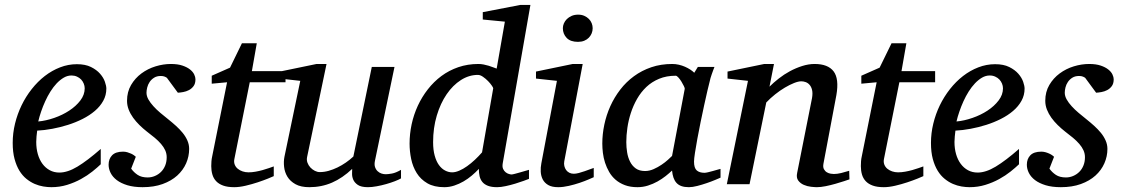

<svg xmlns="http://www.w3.org/2000/svg" viewBox="-20 -757 4618 789"><path d="M328.1 -394Q328.1 -403.8 324.2 -413.3Q320.3 -422.9 313.5 -430.2Q306.6 -437.5 296.4 -442.1Q286.1 -446.8 273.9 -446.8Q257.3 -446.8 242.2 -438Q227.1 -429.2 213.1 -414.6Q199.2 -399.9 187.3 -380.9Q175.3 -361.8 165.8 -340.8Q156.2 -319.8 148.9 -298.3Q141.6 -276.9 137.2 -257.8Q168.9 -260.7 202.9 -272.5Q236.8 -284.2 264.6 -302.5Q292.5 -320.8 310.3 -344.2Q328.1 -367.7 328.1 -394ZM417 -393.1Q417 -365.7 404.3 -342.8Q391.6 -319.8 369.9 -301.3Q348.1 -282.7 319.6 -268.3Q291 -253.9 259.5 -243.9Q228 -233.9 195.3 -227.8Q162.6 -221.7 132.8 -220.2Q131.3 -210.4 130.1 -196.8Q128.9 -183.1 128.9 -173.8Q128.9 -146.5 135.5 -123.5Q142.1 -100.6 154.5 -83.7Q167 -66.9 184.6 -57.4Q202.1 -47.9 224.1 -47.9Q257.8 -47.9 298.3 -72.3Q338.9 -96.7 394 -145V-82Q379.9 -68.4 359.4 -52Q338.9 -35.6 312.7 -21.2Q286.6 -6.8 255.9 2.7Q225.1 12.2 190.9 12.2Q175.8 12.2 158 9.3Q140.1 6.3 122.6 -1.2Q105 -8.8 88.6 -22Q72.3 -35.2 59.8 -55.4Q47.4 -75.7 39.8 -103.8Q32.2 -131.8 32.2 -169.9Q32.2 -209.5 41.7 -248.8Q51.3 -288.1 68.6 -324Q85.9 -359.9 110.4 -390.9Q134.8 -421.9 164.1 -444.6Q193.4 -467.3 226.8 -480.2Q260.3 -493.2 295.9 -493.2Q330.6 -493.2 353.8 -481.7Q377 -470.2 391.1 -454.1Q405.3 -438 411.1 -420.9Q417 -403.8 417 -393.1Z M783.2 -431.2Q783.2 -413.6 775.4 -403.1Q767.6 -392.6 756.3 -386.7Q745.1 -380.9 732.7 -378.7Q720.2 -376.5 710.9 -376L666 -437Q663.1 -439.5 656.7 -442.1Q650.4 -444.8 641.1 -444.8Q624.5 -444.8 613.3 -437.7Q602.1 -430.7 595 -420.2Q587.9 -409.7 585 -397.7Q582 -385.7 582 -376Q582 -362.3 589.8 -348.4Q597.7 -334.5 610.4 -320.6Q623 -306.6 638.9 -293.2Q654.8 -279.8 670.9 -267.1Q687.5 -253.9 702.9 -240Q718.3 -226.1 730.5 -211.2Q742.7 -196.3 750 -179.7Q757.3 -163.1 757.3 -145Q757.3 -114.3 744.9 -85.9Q732.4 -57.6 708.3 -35.6Q684.1 -13.7 648.2 -0.7Q612.3 12.2 565.9 12.2Q529.8 12.2 503.4 4.2Q477.1 -3.9 460 -16.8Q442.9 -29.8 434.6 -46.4Q426.3 -63 426.3 -80.1Q426.3 -104 440.7 -118.9Q455.1 -133.8 485.8 -133.8Q495.1 -133.8 503.4 -131.3Q511.7 -128.9 518.6 -125.7Q525.4 -122.6 530.5 -118.9Q535.6 -115.2 538.1 -112.8L519 -64Q529.8 -48.8 545.7 -38.3Q561.5 -27.8 586.9 -27.8Q602.1 -27.8 616.2 -33.7Q630.4 -39.6 641.4 -50.3Q652.3 -61 658.7 -76.4Q665 -91.8 665 -110.8Q665 -126 658.9 -139.4Q652.8 -152.8 641.8 -165.5Q630.9 -178.2 616 -190.7Q601.1 -203.1 583 -216.8Q567.4 -229 553 -243.2Q538.6 -257.3 527.1 -273.2Q515.6 -289.1 508.8 -306.6Q502 -324.2 502 -342.8Q502 -379.4 518.6 -407.7Q535.2 -436 561.3 -455.3Q587.4 -474.6 619.4 -484.4Q651.4 -494.1 682.1 -494.1Q710.4 -494.1 729.7 -487.5Q749 -481 761 -471.4Q772.9 -461.9 778.1 -450.9Q783.2 -439.9 783.2 -431.2Z M1006.3 -418.9 943.4 -105Q940.4 -91.8 944.3 -81.3Q948.2 -70.8 956.8 -63.7Q965.3 -56.6 976.8 -52.7Q988.3 -48.8 1001 -48.8Q1015.1 -48.8 1030.3 -51.5Q1045.4 -54.2 1059.3 -58.1Q1073.2 -62 1085.2 -66.2Q1097.2 -70.3 1105 -73.2V-33.2Q1098.6 -30.3 1080.6 -22.9Q1062.5 -15.6 1039.1 -7.8Q1015.6 0 989.7 6.1Q963.9 12.2 942.4 12.2Q915 12.2 897 5.6Q878.9 -1 868.2 -12.5Q857.4 -23.9 852.8 -39.8Q848.1 -55.7 848.1 -74.2Q848.1 -84 848.9 -94.2Q849.6 -104.5 852.1 -115.2L913.1 -418.9L850.1 -413.1V-445.8L925.3 -479L974.1 -579.1H1035.2L1015.1 -464.8H1153.3V-418.9Z M1627.9 -23.9Q1618.7 -18.6 1602.3 -12.2Q1585.9 -5.9 1566.9 -0.5Q1547.9 4.9 1528.1 8.5Q1508.3 12.2 1492.2 12.2Q1463.9 12.2 1450.2 2.7Q1436.5 -6.8 1431.4 -19.3Q1426.3 -31.7 1426.8 -44.4Q1427.2 -57.1 1427.2 -63Q1387.7 -25.4 1344.5 -6.6Q1301.3 12.2 1251 12.2Q1216.3 12.2 1194.3 0Q1172.4 -12.2 1161.1 -30.8Q1149.9 -49.3 1147.5 -71.3Q1145 -93.3 1148.9 -112.8L1213.9 -424.8L1129.9 -434.1V-462.9L1280.8 -494.1H1321.8L1242.2 -112.8Q1239.3 -100.1 1243.4 -88.6Q1247.6 -77.1 1255.6 -68.6Q1263.7 -60.1 1273.9 -54.9Q1284.2 -49.8 1293.9 -49.8Q1312 -49.8 1330.3 -54.9Q1348.6 -60.1 1366.7 -68.8Q1384.8 -77.6 1401.4 -89.1Q1418 -100.6 1432.1 -113.8L1507.8 -481.9H1601.1L1521 -97.2Q1517.6 -81.5 1521 -71Q1524.4 -60.5 1531.5 -53.7Q1538.6 -46.9 1547.6 -43.9Q1556.6 -41 1564.9 -41Q1574.7 -41 1590.8 -43.9Q1606.9 -46.9 1627.9 -59.1Z M2045.9 -85.9Q2043.5 -71.8 2047.4 -63Q2051.3 -54.2 2057.9 -49.1Q2064.5 -43.9 2071.5 -42Q2078.6 -40 2082 -40Q2085.4 -40 2095.9 -42.7Q2106.4 -45.4 2118.2 -48.8Q2129.9 -52.2 2140.1 -55.2L2153.8 -59.1V-22Q2147.9 -19.5 2132.3 -13.9Q2116.7 -8.3 2097.7 -2.4Q2078.6 3.4 2058.3 7.8Q2038.1 12.2 2022.9 12.2Q2000 12.2 1985.4 6.6Q1970.7 1 1962.4 -9Q1954.1 -19 1950.9 -32.7Q1947.8 -46.4 1947.8 -63Q1934.6 -48.8 1918.7 -35.4Q1902.8 -22 1884.8 -11.5Q1866.7 -1 1846.7 5.6Q1826.7 12.2 1805.7 12.2Q1763.7 12.2 1736.1 -3.9Q1708.5 -20 1692.4 -45.9Q1676.3 -71.8 1669.7 -103.5Q1663.1 -135.3 1663.1 -167Q1663.1 -206.5 1671.6 -246.3Q1680.2 -286.1 1697 -322.5Q1713.9 -358.9 1738.3 -390.1Q1762.7 -421.4 1793.9 -444.6Q1825.2 -467.8 1863.5 -481Q1901.9 -494.1 1945.8 -494.1Q1957 -494.1 1967.8 -491.9Q1978.5 -489.7 1988.3 -486.8Q1998 -483.9 2006.3 -480.5Q2014.6 -477.1 2021 -475.1L2054.7 -668L1963.9 -676.8V-707L2118.7 -736.8H2159.7ZM2006.8 -394Q2007.3 -396 2001.2 -405Q1995.1 -414.1 1985.6 -423.8Q1976.1 -433.6 1964.8 -441.4Q1953.6 -449.2 1943.8 -449.2Q1907.2 -449.2 1874 -428Q1840.8 -406.7 1815.4 -369.6Q1790 -332.5 1774.9 -282Q1759.8 -231.4 1759.8 -172.9Q1759.8 -140.6 1766.4 -117.2Q1772.9 -93.8 1783.9 -78.6Q1794.9 -63.5 1809.1 -56.2Q1823.2 -48.8 1837.9 -48.8Q1851.6 -48.8 1867.4 -55.7Q1883.3 -62.5 1899.4 -74Q1915.5 -85.4 1931.4 -100.3Q1947.3 -115.2 1960.9 -130.9Z M2419.9 -28.8Q2414.1 -26.4 2398.4 -19.5Q2382.8 -12.7 2361.8 -5.6Q2340.8 1.5 2317.6 6.8Q2294.4 12.2 2273.9 12.2Q2248 12.2 2232.9 3.4Q2217.8 -5.4 2210.4 -19.5Q2203.1 -33.7 2202.1 -51.3Q2201.2 -68.8 2204.6 -85.9L2268.6 -424.8L2182.6 -434.1V-462.9L2333.5 -494.1H2374.5L2298.8 -94.2Q2296.9 -84 2299.1 -74.7Q2301.3 -65.4 2306.4 -58.3Q2311.5 -51.3 2319.6 -47.1Q2327.6 -43 2337.9 -43Q2346.7 -43 2358.6 -46.1Q2370.6 -49.3 2382.6 -53.5Q2394.5 -57.6 2404.8 -61.5Q2415 -65.4 2419.9 -66.9ZM2415.5 -641.1Q2415.5 -629.9 2411.4 -619.9Q2407.2 -609.9 2399.7 -602.1Q2392.1 -594.2 2380.9 -589.6Q2369.6 -585 2355 -585Q2324.2 -585 2308.6 -601.3Q2293 -617.7 2293 -641.1Q2293 -650.9 2297.1 -660.6Q2301.3 -670.4 2309.3 -678.5Q2317.4 -686.5 2329.1 -691.7Q2340.8 -696.8 2356 -696.8Q2370.1 -696.8 2381.1 -691.9Q2392.1 -687 2399.9 -679.2Q2407.7 -671.4 2411.6 -661.4Q2415.5 -651.4 2415.5 -641.1Z M2793.9 -392.1Q2794.4 -394.5 2790.3 -403.3Q2786.1 -412.1 2780.3 -421.6Q2774.4 -431.2 2767.8 -438.5Q2761.2 -445.8 2756.8 -445.8Q2718.8 -445.8 2688.7 -433.3Q2658.7 -420.9 2636.2 -399.7Q2613.8 -378.4 2597.9 -350.6Q2582 -322.8 2572.3 -292.5Q2562.5 -262.2 2558.1 -231.4Q2553.7 -200.7 2553.7 -172.9Q2553.7 -151.9 2557.1 -130.9Q2560.5 -109.9 2569.1 -92.8Q2577.6 -75.7 2592.5 -64.9Q2607.4 -54.2 2630.9 -54.2Q2648.4 -54.2 2666 -62Q2683.6 -69.8 2698.7 -80.1Q2713.9 -90.3 2725.1 -100.6Q2736.3 -110.8 2741.7 -116.2ZM2940.9 -26.9Q2935.1 -24.4 2919.4 -17.8Q2903.8 -11.2 2884.5 -4.6Q2865.2 2 2845.5 7.1Q2825.7 12.2 2811 12.2Q2793 12.2 2780.5 7.8Q2768.1 3.4 2760 -5.4Q2752 -14.2 2747.6 -26.9Q2743.2 -39.6 2741.7 -56.2Q2730.5 -45.4 2715.3 -33.4Q2700.2 -21.5 2681.9 -11.2Q2663.6 -1 2642.8 5.6Q2622.1 12.2 2599.6 12.2Q2570.3 12.2 2548.1 3.9Q2525.9 -4.4 2509.8 -18.3Q2493.7 -32.2 2483.2 -50.5Q2472.7 -68.8 2466.3 -88.6Q2460 -108.4 2457.5 -128.7Q2455.1 -148.9 2455.1 -167Q2455.1 -205.6 2463.4 -244.9Q2471.7 -284.2 2488 -320.6Q2504.4 -356.9 2528.8 -388.7Q2553.2 -420.4 2585.2 -443.8Q2617.2 -467.3 2656.5 -480.7Q2695.8 -494.1 2742.7 -494.1Q2756.3 -494.1 2769.8 -491Q2783.2 -487.8 2794.9 -482.7Q2806.6 -477.5 2816.4 -471.2Q2826.2 -464.8 2833 -458L2847.7 -481.9H2916Q2913.6 -476.1 2910.6 -468Q2907.7 -460 2904.8 -451.7Q2901.9 -443.4 2899.7 -436Q2897.5 -428.7 2897 -424.8Q2893.6 -411.6 2887.2 -385Q2880.9 -358.4 2873.8 -325.2Q2866.7 -292 2859.1 -255.6Q2851.6 -219.2 2845.7 -186.8Q2839.8 -154.3 2835.9 -129.2Q2832 -104 2832 -92.8Q2832 -66.4 2843.3 -56.6Q2854.5 -46.9 2875 -46.9Q2879.9 -46.9 2889.4 -49.1Q2898.9 -51.3 2909.2 -54.2Q2919.4 -57.1 2928.2 -59.6Q2937 -62 2940.9 -63Z M3470.7 -20Q3464.4 -17.6 3448.5 -12.5Q3432.6 -7.3 3413.1 -1.7Q3393.6 3.9 3373 8.1Q3352.5 12.2 3336.9 12.2Q3328.1 12.2 3312.7 10.5Q3297.4 8.8 3283.2 2.7Q3269 -3.4 3260.3 -15.1Q3251.5 -26.9 3255.9 -46.9L3316.9 -354Q3320.3 -374 3317.1 -387.2Q3314 -400.4 3306.9 -408.4Q3299.8 -416.5 3290.5 -419.7Q3281.2 -422.9 3272.9 -422.9Q3260.7 -422.9 3242.9 -415.8Q3225.1 -408.7 3205.3 -397Q3185.5 -385.3 3165.5 -369.4Q3145.5 -353.5 3128.9 -335.9L3060.1 0H2966.8L3053.7 -424.8L2969.7 -434.1V-462.9L3120.6 -494.1H3160.6L3142.1 -400.9Q3158.7 -417.5 3180.2 -434.3Q3201.7 -451.2 3226.1 -464.4Q3250.5 -477.5 3276.6 -485.8Q3302.7 -494.1 3327.6 -494.1Q3382.3 -494.1 3405.5 -463.9Q3428.7 -433.6 3417 -366.2L3363.8 -84Q3361.3 -69.8 3366 -61.5Q3370.6 -53.2 3378.2 -48.8Q3385.7 -44.4 3394 -43.2Q3402.3 -42 3406.7 -42Q3420.4 -42 3436.5 -45.9Q3452.6 -49.8 3469.7 -55.2Z M3675.8 -418.9 3612.8 -105Q3609.9 -91.8 3613.8 -81.3Q3617.7 -70.8 3626.2 -63.7Q3634.8 -56.6 3646.2 -52.7Q3657.7 -48.8 3670.4 -48.8Q3684.6 -48.8 3699.7 -51.5Q3714.8 -54.2 3728.8 -58.1Q3742.7 -62 3754.6 -66.2Q3766.6 -70.3 3774.4 -73.2V-33.2Q3768.1 -30.3 3750 -22.9Q3731.9 -15.6 3708.5 -7.8Q3685.1 0 3659.2 6.1Q3633.3 12.2 3611.8 12.2Q3584.5 12.2 3566.4 5.6Q3548.3 -1 3537.6 -12.5Q3526.9 -23.9 3522.2 -39.8Q3517.6 -55.7 3517.6 -74.2Q3517.6 -84 3518.3 -94.2Q3519 -104.5 3521.5 -115.2L3582.5 -418.9L3519.5 -413.1V-445.8L3594.7 -479L3643.6 -579.1H3704.6L3684.6 -464.8H3822.8V-418.9Z M4101.6 -394Q4101.6 -403.8 4097.7 -413.3Q4093.8 -422.9 4086.9 -430.2Q4080.1 -437.5 4069.8 -442.1Q4059.6 -446.8 4047.4 -446.8Q4030.8 -446.8 4015.6 -438Q4000.5 -429.2 3986.6 -414.6Q3972.7 -399.9 3960.7 -380.9Q3948.7 -361.8 3939.2 -340.8Q3929.7 -319.8 3922.4 -298.3Q3915 -276.9 3910.6 -257.8Q3942.4 -260.7 3976.3 -272.5Q4010.3 -284.2 4038.1 -302.5Q4065.9 -320.8 4083.7 -344.2Q4101.6 -367.7 4101.6 -394ZM4190.4 -393.1Q4190.4 -365.7 4177.7 -342.8Q4165 -319.8 4143.3 -301.3Q4121.6 -282.7 4093 -268.3Q4064.5 -253.9 4033 -243.9Q4001.5 -233.9 3968.8 -227.8Q3936 -221.7 3906.2 -220.2Q3904.8 -210.4 3903.6 -196.8Q3902.3 -183.1 3902.3 -173.8Q3902.3 -146.5 3908.9 -123.5Q3915.5 -100.6 3928 -83.7Q3940.4 -66.9 3958 -57.4Q3975.6 -47.9 3997.6 -47.9Q4031.2 -47.9 4071.8 -72.3Q4112.3 -96.7 4167.5 -145V-82Q4153.3 -68.4 4132.8 -52Q4112.3 -35.6 4086.2 -21.2Q4060.1 -6.8 4029.3 2.7Q3998.5 12.2 3964.4 12.2Q3949.2 12.2 3931.4 9.3Q3913.6 6.3 3896 -1.2Q3878.4 -8.8 3862.1 -22Q3845.7 -35.2 3833.3 -55.4Q3820.8 -75.7 3813.2 -103.8Q3805.7 -131.8 3805.7 -169.9Q3805.7 -209.5 3815.2 -248.8Q3824.7 -288.1 3842 -324Q3859.4 -359.9 3883.8 -390.9Q3908.2 -421.9 3937.5 -444.6Q3966.8 -467.3 4000.2 -480.2Q4033.7 -493.2 4069.3 -493.2Q4104 -493.2 4127.2 -481.7Q4150.4 -470.2 4164.6 -454.1Q4178.7 -438 4184.6 -420.9Q4190.4 -403.8 4190.4 -393.1Z M4556.6 -431.2Q4556.6 -413.6 4548.8 -403.1Q4541 -392.6 4529.8 -386.7Q4518.6 -380.9 4506.1 -378.7Q4493.7 -376.5 4484.4 -376L4439.5 -437Q4436.5 -439.5 4430.2 -442.1Q4423.8 -444.8 4414.6 -444.8Q4397.9 -444.8 4386.7 -437.7Q4375.5 -430.7 4368.4 -420.2Q4361.3 -409.7 4358.4 -397.7Q4355.5 -385.7 4355.5 -376Q4355.5 -362.3 4363.3 -348.4Q4371.1 -334.5 4383.8 -320.6Q4396.5 -306.6 4412.4 -293.2Q4428.2 -279.8 4444.3 -267.1Q4460.9 -253.9 4476.3 -240Q4491.7 -226.1 4503.9 -211.2Q4516.1 -196.3 4523.4 -179.7Q4530.8 -163.1 4530.8 -145Q4530.8 -114.3 4518.3 -85.9Q4505.9 -57.6 4481.7 -35.6Q4457.5 -13.7 4421.6 -0.7Q4385.7 12.2 4339.4 12.2Q4303.2 12.2 4276.9 4.2Q4250.5 -3.9 4233.4 -16.8Q4216.3 -29.8 4208 -46.4Q4199.7 -63 4199.7 -80.1Q4199.7 -104 4214.1 -118.9Q4228.5 -133.8 4259.3 -133.8Q4268.6 -133.8 4276.9 -131.3Q4285.2 -128.9 4292 -125.7Q4298.8 -122.6 4304 -118.9Q4309.1 -115.2 4311.5 -112.8L4292.5 -64Q4303.2 -48.8 4319.1 -38.3Q4335 -27.8 4360.4 -27.8Q4375.5 -27.8 4389.6 -33.7Q4403.8 -39.6 4414.8 -50.3Q4425.8 -61 4432.1 -76.4Q4438.5 -91.8 4438.5 -110.8Q4438.5 -126 4432.4 -139.4Q4426.3 -152.8 4415.3 -165.5Q4404.3 -178.2 4389.4 -190.7Q4374.5 -203.1 4356.4 -216.8Q4340.8 -229 4326.4 -243.2Q4312 -257.3 4300.5 -273.2Q4289.1 -289.1 4282.2 -306.6Q4275.4 -324.2 4275.4 -342.8Q4275.4 -379.4 4292 -407.7Q4308.6 -436 4334.7 -455.3Q4360.8 -474.6 4392.8 -484.4Q4424.8 -494.1 4455.6 -494.1Q4483.9 -494.1 4503.2 -487.5Q4522.5 -481 4534.4 -471.4Q4546.4 -461.9 4551.5 -450.9Q4556.6 -439.9 4556.6 -431.2Z"/></svg>

Font: Charis SIL APac
Style: Italic
Weight: 400
Italic angle: -11°
Foundry: SIL International
Version: Version 5.000